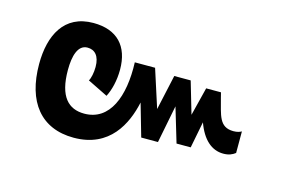

<svg xmlns="http://www.w3.org/2000/svg" viewBox="-57 -532 852 576"><g transform="rotate(15 369.0 -244.0)"><path d="M203 -70C315 -70 355 -155 370 -224L399 -123H451L474 -240L506 -133H550L566 -215C584 -165 613 -140 649 -140C666 -140 677 -145 686 -152V-219C681 -216 673 -213 661 -213C616 -213 613 -250 599 -300L595 -316H549L527 -228L498 -327H447L423 -218L385 -336H322C326 -230 294 -148 215 -148C166 -148 134 -179 134 -262C134 -306 144 -342 174 -342C196 -342 212 -327 212 -292C212 -274 208 -256 203 -248L266 -217C277 -238 285 -269 285 -303C285 -376 246 -418 172 -418C81 -418 46 -346 46 -257C46 -140 101 -70 203 -70Z"/></g></svg>

Font: Noto Sans Thai Cond Med
Style: Regular
Weight: 500
Width: 3
Designer: Monotype Design Team
Foundry: Monotype Imaging Inc.
Version: Version 2.002